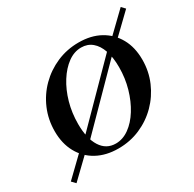

<svg xmlns="http://www.w3.org/2000/svg" viewBox="-152 -796 1032 1019"><g transform="rotate(-30 364.5 -286.5)"><path d="M195.1 -84 174.6 -107.4 565.7 -504 584.6 -479.4ZM37.5 59.1 15.7 36.5 165.1 -107.8 185.6 -83.6ZM591.7 -479.4 573.5 -503.6 708 -633.5 728.9 -611.7ZM323.7 11.3Q248.2 11.3 192.2 -19.4Q136.2 -50.1 105.6 -106.1Q75 -162 75 -236.3Q75 -308.1 101.6 -370.7Q128.3 -433.4 175.8 -480.9Q223.3 -528.3 285.8 -555.3Q348.4 -582.3 419.6 -582.3Q495.5 -582.3 551 -551.6Q606.4 -520.8 637.2 -465.5Q668.1 -410.2 668.1 -334.6Q668.1 -263.3 641.2 -200.7Q614.3 -138 567 -90.3Q519.7 -42.6 457.5 -15.7Q395.4 11.3 323.7 11.3ZM324.5 -18.5Q367.6 -18.5 406.5 -46.5Q445.5 -74.4 475.7 -123Q505.9 -171.5 523.5 -232.9Q541.1 -294.3 541.1 -361.6Q541.1 -421.8 526.5 -464Q512 -506.2 484.5 -529.3Q457.1 -552.4 418.1 -552.4Q375 -552.4 336.5 -524.3Q297.9 -496.2 267.3 -447.8Q236.8 -399.5 219.3 -338Q201.9 -276.4 201.9 -208.3Q201.9 -119.5 234 -69Q266.1 -18.5 324.5 -18.5Z"/></g></svg>

Font: Playfair 5pt SemiExpanded Light 12pt
Style: Italic
Weight: 300
Italic angle: -15.6°
Version: Version 2.000;gftools[0.9.28]